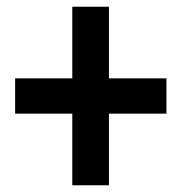

<svg xmlns="http://www.w3.org/2000/svg" viewBox="-20 -661 540 571"><path d="M195 -110H304V-323H475V-428H304V-641H195V-428H25V-323H195Z"/></svg>

Font: Noto Sans Mono CJK TC
Style: Bold
Weight: 700
Designer: Ryoko NISHIZUKA 西塚涼子 (kana, bopomofo & ideographs); Paul D. Hunt (Latin, Greek & Cyrillic); Sandoll Communications 산돌커뮤니
Foundry: Adobe
Version: Version 2.004;hotconv 1.0.118;makeotfexe 2.5.65603